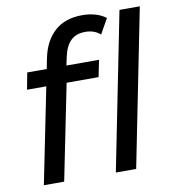

<svg xmlns="http://www.w3.org/2000/svg" viewBox="-83 -821 803 893"><g transform="rotate(-10 318.0 -374.0)"><path d="M52 0 143 -451H52L67 -530H159L169 -580Q185 -659 234 -703.5Q283 -748 365 -748Q398 -748 427 -739.5Q456 -731 476 -715L436 -644Q408 -669 365 -669Q322 -669 297 -645Q272 -621 261 -572L252 -530H406L390 -451H239L148 0ZM392 0 540 -742H636L488 0Z"/></g></svg>

Font: Montserrat Medium
Style: Italic
Weight: 500
Italic angle: -11.3°
Designer: Julieta Ulanovsky
Foundry: Julieta Ulanovsky
Version: Version 9.000; ttfautohint (v1.8.4.7-5d5b)